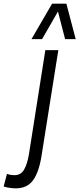

<svg xmlns="http://www.w3.org/2000/svg" viewBox="-147 -810 434 1050"><path d="M172 -536 80 43Q66 131 34 175.5Q2 220 -61 220Q-76 220 -93.5 217.5Q-111 215 -127 210L-109 141Q-97 145 -87.5 146.5Q-78 148 -68 148Q-33 148 -15.5 118Q2 88 11 35L101 -536ZM25 -596 138 -790H216L267 -596H209L170 -747L83 -596Z"/></svg>

Font: Georama SemiCondensed
Style: Italic
Weight: 400
Width: 4
Italic angle: -9°
Designer: Jean-Baptiste Levee
Foundry: Production Type
Version: Version 1.000